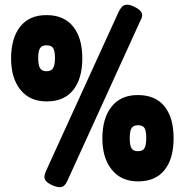

<svg xmlns="http://www.w3.org/2000/svg" viewBox="-20 -758 782 814"><path d="M203 28Q183 19 175 9.5Q167 0 168.5 -11Q170 -22 175 -33L484 -710Q490 -721 497 -729Q504 -737 516.5 -738Q529 -739 548 -730Q569 -720 576.5 -710Q584 -700 582.5 -690Q581 -680 575 -670L265 10Q260 21 253 28Q246 35 234 35.5Q222 36 203 28ZM178 -328Q106 -328 66.5 -377.5Q27 -427 27 -510Q27 -596 65.5 -645Q104 -694 177 -694Q251 -694 290 -645.5Q329 -597 329 -511Q329 -425 290.5 -376.5Q252 -328 178 -328ZM177 -456Q197 -456 205 -469Q213 -482 213 -512Q213 -543 205 -554.5Q197 -566 177 -566Q158 -566 150 -554Q142 -542 142 -512Q142 -481 150 -468.5Q158 -456 177 -456ZM565 11Q494 11 454 -38.5Q414 -88 414 -171Q414 -257 453 -306Q492 -355 564 -355Q639 -355 677.5 -307Q716 -259 716 -172Q716 -85 677.5 -37Q639 11 565 11ZM565 -117Q585 -117 592.5 -129.5Q600 -142 600 -173Q600 -204 592.5 -215.5Q585 -227 564 -227Q546 -227 538 -215Q530 -203 530 -172Q530 -142 537.5 -129.5Q545 -117 565 -117Z"/></svg>

Font: Fredoka SemiCondensed
Style: Bold
Weight: 700
Width: 4
Designer: Ben Nathan
Foundry: Milena B. Brandão, Ben Nathan
Version: Version 2.001